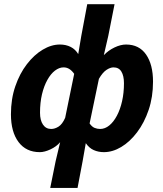

<svg xmlns="http://www.w3.org/2000/svg" viewBox="-20 -721 783 925"><path d="M222 184.3 248.1 55.2 269.8 -35.9Q251.9 -14.8 223.2 -1.4Q194.5 12 171.9 12Q105.8 12 69.3 -36.7Q32.7 -85.5 32.7 -170.4Q32.7 -244.2 53.8 -305.5Q74.8 -366.7 109.5 -411.7Q144.1 -456.8 185.7 -481.6Q227.3 -506.5 268.4 -506.5Q297.9 -506.5 320.8 -494.8Q343.6 -483.1 356.9 -460.3L371.6 -547.8L400.3 -700.8H531.9L501.6 -547.8L480.2 -455.3Q502.1 -478.2 531.7 -492.4Q561.3 -506.5 587.2 -506.5Q650.3 -506.5 683.8 -458.2Q717.2 -410 717.2 -327.5Q717.2 -254 696.3 -191.9Q675.3 -129.8 640.5 -83.7Q605.7 -37.7 564.1 -12.9Q522.6 12 480.4 12Q454.3 12 432.1 2.3Q409.8 -7.3 393.3 -31.3L378.1 55.2L353.6 184.3ZM226.6 -99.7Q244.1 -99.7 262.1 -111Q280.2 -122.3 293.9 -153.3L337.4 -365.3Q326.5 -380.7 314 -388.6Q301.4 -396.4 286.1 -396.4Q265.3 -396.4 244.8 -380.8Q224.4 -365.2 208.2 -336Q191.9 -306.9 182.3 -266.9Q172.8 -226.8 172.8 -178Q172.8 -141.7 187 -120.7Q201.2 -99.7 226.6 -99.7ZM462.6 -99.7Q485.6 -99.7 506.4 -116.5Q527.2 -133.4 543.2 -163.6Q559.2 -193.7 568.2 -233.7Q577.2 -273.6 577.2 -319.9Q577.2 -355.7 564.8 -376.1Q552.5 -396.4 526.7 -396.4Q511.3 -396.4 492.8 -384.2Q474.4 -372 456.5 -341.2L411.7 -126.3Q422.9 -110.1 435.7 -104.9Q448.5 -99.7 462.6 -99.7Z"/></svg>

Font: Source Sans Variable
Style: Italic
Weight: 200
Italic angle: -11°
Designer: Paul D. Hunt
Foundry: Adobe Systems Incorporated
Version: Version 3.006;hotconv 1.0.111;makeotfexe 2.5.65597